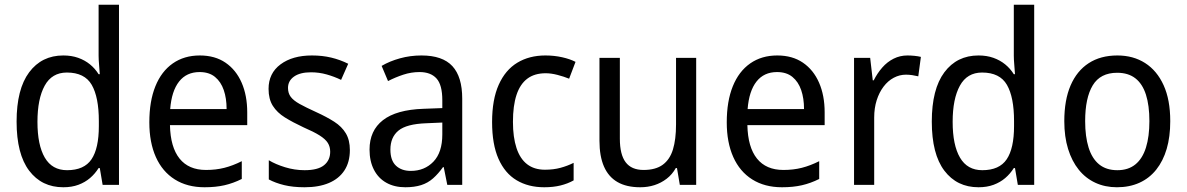

<svg xmlns="http://www.w3.org/2000/svg" viewBox="-20 -780 5006 810"><path d="M247 10Q156 10 103 -60Q50 -130 50 -267Q50 -404 103 -475Q156 -546 247 -546Q282 -546 310 -536Q338 -526 359.5 -508.5Q381 -491 396 -467H401Q400 -484 398 -506.5Q396 -529 396 -545V-760H482V0H413L401 -71H396Q381 -47 360 -29Q339 -11 311 -0.5Q283 10 247 10ZM263 -62Q335 -62 366 -108Q397 -154 397 -248V-269Q397 -370 367 -422Q337 -474 262 -474Q199 -474 168.5 -418.5Q138 -363 138 -266Q138 -168 169 -115Q200 -62 263 -62Z M823 -546Q887 -546 931.5 -515.5Q976 -485 999.5 -431Q1023 -377 1023 -306V-252H697Q699 -159 737.5 -111Q776 -63 849 -63Q891 -63 926.5 -72Q962 -81 1000 -100V-25Q964 -7 927 1.5Q890 10 843 10Q770 10 717.5 -23Q665 -56 637.5 -117.5Q610 -179 610 -264Q610 -353 635.5 -416Q661 -479 709 -512.5Q757 -546 823 -546ZM822 -476Q767 -476 735.5 -436Q704 -396 698 -320H936Q936 -365 924 -400Q912 -435 887 -455.5Q862 -476 822 -476Z M1456 -147Q1456 -96 1433 -61Q1410 -26 1367.5 -8Q1325 10 1265 10Q1216 10 1179 1Q1142 -8 1114 -23V-104Q1142 -87 1182.5 -74.5Q1223 -62 1265 -62Q1321 -62 1347 -83Q1373 -104 1373 -140Q1373 -161 1363 -177Q1353 -193 1328.5 -208.5Q1304 -224 1260 -243Q1215 -264 1182 -284.5Q1149 -305 1131 -333.5Q1113 -362 1113 -405Q1113 -471 1163.5 -508.5Q1214 -546 1296 -546Q1340 -546 1377.5 -537Q1415 -528 1449 -511L1419 -443Q1390 -457 1358 -466Q1326 -475 1292 -475Q1246 -475 1220.5 -457Q1195 -439 1195 -409Q1195 -387 1206.5 -371.5Q1218 -356 1244 -341.5Q1270 -327 1314 -307Q1358 -287 1390 -266.5Q1422 -246 1439 -217.5Q1456 -189 1456 -147Z M1758 -546Q1847 -546 1888.5 -501Q1930 -456 1930 -364V0H1867L1852 -75H1849Q1829 -47 1807 -27.5Q1785 -8 1756.5 1Q1728 10 1690 10Q1644 10 1610 -9Q1576 -28 1557.5 -64Q1539 -100 1539 -149Q1539 -229 1595.5 -273Q1652 -317 1766 -321L1846 -324V-357Q1846 -422 1821.5 -449Q1797 -476 1750 -476Q1715 -476 1681.5 -465Q1648 -454 1617 -438L1590 -502Q1624 -522 1667.5 -534Q1711 -546 1758 -546ZM1778 -260Q1695 -257 1661 -229Q1627 -201 1627 -149Q1627 -103 1650.5 -81Q1674 -59 1713 -59Q1771 -59 1808.5 -98Q1846 -137 1846 -213V-263Z M2276 10Q2209 10 2159.5 -19.5Q2110 -49 2083 -110Q2056 -171 2056 -265Q2056 -360 2084 -422.5Q2112 -485 2162.5 -515.5Q2213 -546 2281 -546Q2318 -546 2351.5 -538.5Q2385 -531 2408 -519L2381 -448Q2359 -457 2332 -464Q2305 -471 2282 -471Q2235 -471 2204.5 -448Q2174 -425 2159 -379.5Q2144 -334 2144 -266Q2144 -201 2159 -155.5Q2174 -110 2204 -87Q2234 -64 2279 -64Q2315 -64 2344.5 -72Q2374 -80 2400 -93V-19Q2375 -5 2344.5 2.5Q2314 10 2276 10Z M2917 -536V0H2848L2836 -71H2831Q2816 -44 2792.5 -26Q2769 -8 2741 1Q2713 10 2681 10Q2623 10 2585 -12Q2547 -34 2528 -77.5Q2509 -121 2509 -186V-536H2595V-195Q2595 -128 2619.5 -95.5Q2644 -63 2695 -63Q2746 -63 2776 -85Q2806 -107 2819 -149.5Q2832 -192 2832 -255V-536Z M3259 -546Q3323 -546 3367.5 -515.5Q3412 -485 3435.5 -431Q3459 -377 3459 -306V-252H3133Q3135 -159 3173.5 -111Q3212 -63 3285 -63Q3327 -63 3362.5 -72Q3398 -81 3436 -100V-25Q3400 -7 3363 1.5Q3326 10 3279 10Q3206 10 3153.5 -23Q3101 -56 3073.5 -117.5Q3046 -179 3046 -264Q3046 -353 3071.5 -416Q3097 -479 3145 -512.5Q3193 -546 3259 -546ZM3258 -476Q3203 -476 3171.5 -436Q3140 -396 3134 -320H3372Q3372 -365 3360 -400Q3348 -435 3323 -455.5Q3298 -476 3258 -476Z M3808 -546Q3822 -546 3837.5 -544.5Q3853 -543 3865 -540L3854 -458Q3842 -461 3828.5 -463Q3815 -465 3802 -465Q3775 -465 3750.5 -452Q3726 -439 3707.5 -414.5Q3689 -390 3678.5 -357Q3668 -324 3668 -284V0H3583V-536H3651L3662 -441H3666Q3681 -471 3702 -495Q3723 -519 3750 -532.5Q3777 -546 3808 -546Z M4108 10Q4017 10 3964 -60Q3911 -130 3911 -267Q3911 -404 3964 -475Q4017 -546 4108 -546Q4143 -546 4171 -536Q4199 -526 4220.5 -508.5Q4242 -491 4257 -467H4262Q4261 -484 4259 -506.5Q4257 -529 4257 -545V-760H4343V0H4274L4262 -71H4257Q4242 -47 4221 -29Q4200 -11 4172 -0.5Q4144 10 4108 10ZM4124 -62Q4196 -62 4227 -108Q4258 -154 4258 -248V-269Q4258 -370 4228 -422Q4198 -474 4123 -474Q4060 -474 4029.5 -418.5Q3999 -363 3999 -266Q3999 -168 4030 -115Q4061 -62 4124 -62Z M4917 -269Q4917 -203 4902 -152Q4887 -101 4858 -64.5Q4829 -28 4787 -9Q4745 10 4692 10Q4642 10 4601 -9Q4560 -28 4531 -64Q4502 -100 4486 -151.5Q4470 -203 4470 -269Q4470 -358 4496.5 -419.5Q4523 -481 4573 -513.5Q4623 -546 4694 -546Q4761 -546 4811 -514Q4861 -482 4889 -420.5Q4917 -359 4917 -269ZM4558 -269Q4558 -204 4572.5 -157.5Q4587 -111 4617 -86.5Q4647 -62 4694 -62Q4740 -62 4770 -86.5Q4800 -111 4814.5 -157.5Q4829 -204 4829 -269Q4829 -335 4814.5 -380.5Q4800 -426 4770 -449.5Q4740 -473 4693 -473Q4622 -473 4590 -420Q4558 -367 4558 -269Z"/></svg>

Font: Noto Sans SemiCondensed
Style: Regular
Weight: 400
Width: 4
Version: Version 2.013